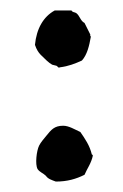

<svg xmlns="http://www.w3.org/2000/svg" viewBox="-20 -369 236 368"><path d="M153 -300V-303L142 -325C134 -329 133 -339 126 -344C123 -346 119 -345 117 -349H85C63 -337 50 -314 47 -283C50 -274 54 -268 58 -264C65 -257 74 -248 80 -245L88 -243C91 -242 91 -238 95 -240C111 -242 124 -247 137 -253C147 -264 151 -281 154 -298C154 -299 154 -300 153 -300ZM156 -73C152 -90 143 -103 134 -116C123 -121 112 -128 101 -128C84 -128 78 -120 69 -109C64 -103 58 -96 55 -90C50 -80 47 -54 52 -45C56 -39 63 -37 68 -32C72 -26 79 -24 87 -21C109 -21 126 -26 142 -34C147 -46 155 -56 158 -71C157 -72 157 -73 156 -73Z"/></svg>

Font: FuturaRener
Style: Regular
Weight: 400
Designer: BSozoo
Foundry: BSozoo
Version: Version 1.0